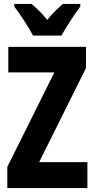

<svg xmlns="http://www.w3.org/2000/svg" viewBox="-20 -951 479 971"><path d="M147 -771H291C312 -811 357 -879 386 -918V-931H298C276 -911 247 -887 219 -850C192 -885 161 -913 140 -931H52V-918C80 -882 129 -807 147 -771ZM422 0V-131H178L415 -607V-714H22V-585H255L17 -107V0Z"/></svg>

Font: Noto Sans Gurmukhi UI ExtraCondensed ExtraBold
Style: Regular
Weight: 800
Width: 2
Designer: Jelle Bosma - Monotype Design Team
Foundry: Monotype Imaging Inc.
Version: Version 2.004